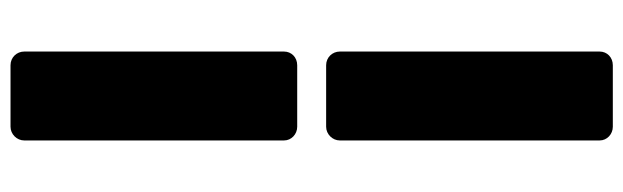

<svg xmlns="http://www.w3.org/2000/svg" viewBox="-430 -551 1185 365"><g transform="rotate(90 162.5 -368.5)"><path d="M247 -316C247 -330 235 -341 221 -341H104C89 -341 78 -330 78 -316V178C78 192 89 204 104 204H221C235 204 247 192 247 178ZM247 -916C247 -930 235 -941 221 -941H104C89 -941 78 -930 78 -916V-422C78 -408 89 -396 104 -396H221C235 -396 247 -408 247 -422Z"/></g></svg>

Font: Ribeye
Style: Regular
Weight: 400
Designer: Astigmatic (AOETI)
Foundry: Astigmatic (AOETI)
Version: Version 1.000